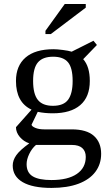

<svg xmlns="http://www.w3.org/2000/svg" viewBox="-20 -715 540 951"><path d="M424.8 -314Q424.8 -234.9 377.4 -194.3Q330.1 -153.8 241.2 -153.8Q201.2 -153.8 167 -161.1L136.2 -97.2Q137.7 -88.9 155.3 -81.5Q172.9 -74.2 199.2 -74.2H335Q409.2 -74.2 445.1 -42Q481 -9.8 481 46.9Q481 98.1 452.4 136.2Q423.8 174.3 368.7 195.1Q313.5 215.8 234.9 215.8Q141.1 215.8 92 187Q43 158.2 43 105Q43 79.1 60.5 54Q78.1 28.8 125 -4.9Q97.2 -14.2 78.1 -36.6Q59.1 -59.1 59.1 -85L136.2 -171.9Q59.1 -208 59.1 -314Q59.1 -389.2 106.7 -430.2Q154.3 -471.2 245.1 -471.2Q263.2 -471.2 291.5 -467.5Q319.8 -463.9 335 -459L442.9 -513.2L460 -492.2L392.1 -421.9Q424.8 -385.3 424.8 -314ZM404.8 62Q404.8 34.2 387.7 18.6Q370.6 2.9 335.9 2.9H158.2Q137.7 20.5 124.8 47.6Q111.8 74.7 111.8 98.1Q111.8 140.1 142.1 158.4Q172.4 176.8 234.9 176.8Q316.4 176.8 360.6 146.5Q404.8 116.2 404.8 62ZM242.2 -190.9Q295.4 -190.9 317.6 -221.4Q339.8 -252 339.8 -314Q339.8 -378.9 316.9 -406.5Q293.9 -434.1 243.2 -434.1Q191.9 -434.1 168 -406.2Q144 -378.4 144 -314Q144 -249.5 167.5 -220.2Q190.9 -190.9 242.2 -190.9ZM205.1 -546.4V-562.5L300.8 -695.3H404.8V-677.2L231.9 -546.4Z"/></svg>

Font: Times New Roman
Style: Regular
Weight: 400
Designer: Steve Matteson
Foundry: Ascender Corporation
Version: Version 2.00.3